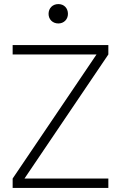

<svg xmlns="http://www.w3.org/2000/svg" viewBox="-20 -921 593 941"><path d="M266 -806C293 -806 313 -826 313 -853C313 -881 294 -901 266 -901C238 -901 218 -881 218 -853C218 -826 238 -806 266 -806ZM42 0H511V-46H100L511 -654V-700H42V-654H453L42 -46Z"/></svg>

Font: Arthouse Owned Light
Style: Regular
Weight: 300
Designer: Jeremy Tribby
Foundry: Tribby Type
Version: Version 1.000;PS 001.000;hotconv 1.0.88;makeotf.lib2.5.64775